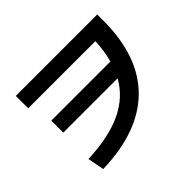

<svg xmlns="http://www.w3.org/2000/svg" viewBox="-156 -1002 1312 1312"><g transform="rotate(-45 500.0 -346.0)"><path d="M690 -327H165V-443H736Q758 -522 762 -614H113V-734H900V-677Q900 -333 717.5 -150.5Q535 32 182 42L159 -78Q362 -86 492.5 -147Q623 -208 690 -327Z"/></g></svg>

Font: Enso
Style: Bold
Weight: 700
Designer: Coji Morishita
Foundry: UNDERFOREST DESIGN
Version: Version 1.000